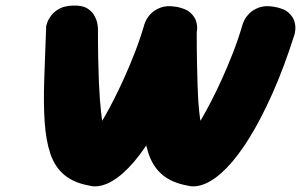

<svg xmlns="http://www.w3.org/2000/svg" viewBox="-20 -668 1082 690"><path d="M301 -1Q245 -11 211 -39.5Q177 -68 161 -115.5Q145 -163 140.5 -230Q136 -297 139 -383Q142 -469 146 -575Q146 -575 149.5 -586Q153 -597 163 -611Q173 -625 192 -636Q211 -647 243 -648Q277 -649 295 -637Q313 -625 321 -608.5Q329 -592 330.5 -579.5Q332 -567 332 -567Q332 -502 333 -453.5Q334 -405 335.5 -370.5Q337 -336 339 -311Q341 -286 343 -268Q345 -250 347 -234Q350 -238 361 -257.5Q372 -277 389 -310Q406 -343 425.5 -386Q445 -429 464.5 -479Q484 -529 500 -584Q500 -584 505 -595Q510 -606 522.5 -619Q535 -632 556.5 -640.5Q578 -649 610 -644Q647 -638 664 -622.5Q681 -607 685.5 -589.5Q690 -572 688 -559Q686 -546 686 -546Q648 -426 606.5 -333Q565 -240 523.5 -173Q482 -106 442 -65Q402 -24 366 -8.5Q330 7 301 -1ZM654 -1Q598 -11 564 -39.5Q530 -68 514 -115.5Q498 -163 493.5 -230Q489 -297 492 -383Q495 -469 499 -575Q499 -575 504.5 -586Q510 -597 522.5 -611Q535 -625 556.5 -635Q578 -645 610 -644Q629 -643 644 -629.5Q659 -616 668.5 -598Q678 -580 682.5 -566.5Q687 -553 687 -553Q687 -488 688 -441Q689 -394 690 -361.5Q691 -329 692.5 -306Q694 -283 696 -266.5Q698 -250 700 -234Q703 -238 714 -257.5Q725 -277 742 -310Q759 -343 778.5 -386Q798 -429 817.5 -479Q837 -529 853 -584Q853 -584 858 -595Q863 -606 875.5 -619Q888 -632 909.5 -640.5Q931 -649 963 -644Q1000 -638 1017 -622.5Q1034 -607 1038.5 -589.5Q1043 -572 1041 -559Q1039 -546 1039 -546Q1001 -426 959.5 -333Q918 -240 876.5 -173Q835 -106 795 -65Q755 -24 719 -8.5Q683 7 654 -1Z"/></svg>

Font: Sour Gummy Black
Style: Italic
Weight: 900
Italic angle: -11.3°
Designer: Stefie Justprince
Foundry: Eifetstype
Version: Version 1.000